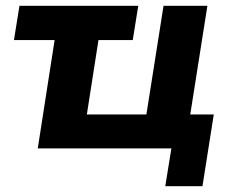

<svg xmlns="http://www.w3.org/2000/svg" viewBox="-20 -511 794 661"><path d="M549 130 570 0H110L168 -373H28L47 -491H456L437 -373H319L279 -117H484L543 -491H694L635 -117H716L677 130Z"/></svg>

Font: Nunito Sans ExtraBold
Style: Italic
Weight: 800
Italic angle: -9°
Designer: Vernon Adams
Foundry: Vernon Adams
Version: Version 3.006; ttfautohint (v1.8.3)